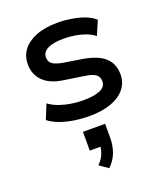

<svg xmlns="http://www.w3.org/2000/svg" viewBox="-147 -608 864 1009"><g transform="rotate(-20 284.5 -104.0)"><path d="M287 9Q243 9 200.5 2.5Q158 -4 122.5 -17Q87 -30 62 -50L95 -131Q121 -112 153 -101Q185 -90 218.5 -85Q252 -80 283 -80Q344 -80 377.5 -94.5Q411 -109 411 -140Q411 -166 393 -179Q375 -192 332 -198L220 -215Q146 -226 109.5 -263.5Q73 -301 73 -357Q73 -402 98 -436Q123 -470 173 -490Q223 -510 296 -510Q333 -510 372.5 -503.5Q412 -497 445.5 -484Q479 -471 499 -452L465 -373Q444 -390 415 -400.5Q386 -411 355.5 -415.5Q325 -420 296 -420Q238 -420 206.5 -404.5Q175 -389 175 -359Q175 -334 192.5 -321.5Q210 -309 249 -302L356 -285Q437 -271 475 -236Q513 -201 513 -141Q513 -95 485 -61Q457 -27 406.5 -9Q356 9 287 9ZM289 302 240 268Q264 245 274.5 217.5Q285 190 285 165L307 180H224V75H348V153Q348 197 334 234.5Q320 272 289 302Z"/></g></svg>

Font: Nunito Sans 6pt SemiBold
Style: Regular
Weight: 600
Version: Version 3.101;gftools[0.9.27]